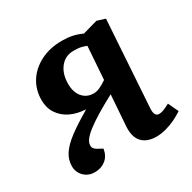

<svg xmlns="http://www.w3.org/2000/svg" viewBox="-126 -654 797 795"><g transform="rotate(-30 273.0 -256.0)"><path d="M328 -233Q281 -208 247.5 -187.5Q214 -167 192 -150Q170 -133 159.5 -119Q149 -105 149 -93Q148 -85 152 -78.5Q156 -72 166 -66L190 -53Q185 -21 163.5 -3.5Q142 14 111 14Q80 14 60 -6Q40 -26 40 -55Q40 -86 57.5 -112.5Q75 -139 111.5 -166.5Q148 -194 203 -226L208 -230Q167 -232 135.5 -247.5Q104 -263 86 -290.5Q68 -318 68 -355Q68 -404 92.5 -442.5Q117 -481 161.5 -503.5Q206 -526 264 -526Q290 -526 312 -521.5Q334 -517 358 -506L429 -526L468 -514L441 -100Q440 -81 445 -71.5Q450 -62 463 -62Q473 -62 485 -67Q497 -72 514 -81L537 -32Q521 -21 498.5 -10Q476 1 452 7.5Q428 14 406 14Q359 14 336 -12.5Q313 -39 318 -92ZM345 -455Q327 -462 315 -464Q303 -466 285 -466Q245 -466 221 -436Q197 -406 197 -358Q197 -318 217 -294.5Q237 -271 270 -271Q284 -271 299.5 -278Q315 -285 334 -298Z"/></g></svg>

Font: Literata 18pt SemiBold
Style: Italic
Weight: 600
Italic angle: -2°
Designer: Latin by Veronika Burian and Jose Scaglione. Greek by Irene Vlachou. Cyrillic by Vera Evstafieva
Foundry: TypeTogether
Version: Version 3.103;gftools[0.9.29]